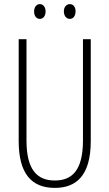

<svg xmlns="http://www.w3.org/2000/svg" viewBox="-20 -971 533 935"><path d="M146 -915C146 -894 157 -879 174 -879C190 -879 202 -893 202 -915C202 -937 190 -951 174 -951C157 -951 146 -935 146 -915ZM291 -916C291 -894 303 -879 320 -879C337 -879 348 -894 348 -916C348 -938 336 -951 320 -951C303 -951 291 -936 291 -916ZM422 -284V-780H384V-287C384 -139 329 -92 247 -92C160 -92 109 -145 109 -287V-780H71V-284C71 -126 133 -56 247 -56C348 -56 422 -112 422 -284Z"/></svg>

Font: Noto Sans Malayalam UI ExtraCondensed ExtraLight
Style: Regular
Weight: 200
Width: 2
Designer: Jelle Bosma - Monotype Design Team
Foundry: Monotype Imaging Inc.
Version: Version 2.104